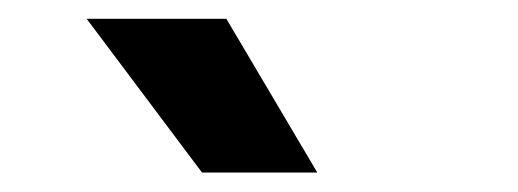

<svg xmlns="http://www.w3.org/2000/svg" viewBox="-20 -752 540 200"><path d="M70.3 -732.4H215.8L310.5 -572.3H190.4Z"/></svg>

Font: Wanted Sans
Style: Bold
Weight: 700
Designer: Original Design by Kil Hyung-jin and Kang Hanbin, Wanted Lab, Inc; Hangeul from Source Han Sans by Jang Soo-young and Ka
Foundry: Wanted Lab, Inc.
Version: Version 1.000